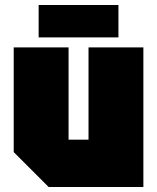

<svg xmlns="http://www.w3.org/2000/svg" viewBox="-20 -750 630 770"><path d="M555 -560V0H175L35 -140V-560H255V-190H335V-560ZM135 -600V-730H455V-600Z"/></svg>

Font: Tektur SemiCondensed Black
Style: Regular
Weight: 900
Width: 4
Designer: Adam Jagosz
Foundry: Adam Jagosz
Version: Version 1.005;gftools[0.9.30]